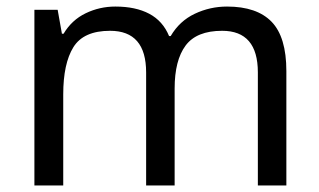

<svg xmlns="http://www.w3.org/2000/svg" viewBox="-20 -566 975 586"><path d="M673 -546Q764 -546 809 -499.5Q854 -453 854 -349V0H767V-345Q767 -472 658 -472Q580 -472 546.5 -427Q513 -382 513 -296V0H426V-345Q426 -472 316 -472Q235 -472 204 -422Q173 -372 173 -278V0H85V-536H156L169 -463H174Q199 -505 241.5 -525.5Q284 -546 332 -546Q394 -546 435.5 -524Q477 -502 496 -456H501Q528 -502 574.5 -524Q621 -546 673 -546Z"/></svg>

Font: Noto Sans Javanese
Style: Regular
Weight: 400
Designer: Monotype Design Team
Foundry: Monotype Imaging Inc.
Version: Version 2.004